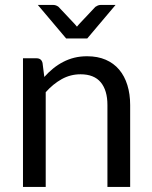

<svg xmlns="http://www.w3.org/2000/svg" viewBox="-20 -736 598 756"><path d="M154.5 -433Q171 -451.5 189.5 -466.5Q208 -481.5 228.8 -492.2Q249.5 -503 272.8 -508.8Q296 -514.5 323 -514.5Q364.5 -514.5 396.2 -500.8Q428 -487 449.2 -461.8Q470.5 -436.5 481.5 -401Q492.5 -365.5 492.5 -322.5V0H403V-322.5Q403 -380 376.8 -411.8Q350.5 -443.5 297 -443.5Q257.5 -443.5 223.2 -424.5Q189 -405.5 160 -373V0H70.5V-506.5H124Q143 -506.5 147.5 -488ZM435 -716.5 323.5 -584.5H240.5L129 -716.5H190.5Q196.5 -716.5 202 -714Q207.5 -711.5 210.5 -709L274.5 -641Q277 -638.5 278.8 -636Q280.5 -633.5 283 -631Q285.5 -633.5 287.2 -636Q289 -638.5 291.5 -641L355.5 -709Q359 -711.5 364.5 -714Q370 -716.5 375.5 -716.5Z"/></svg>

Font: Lato-Regular
Style: Regular
Weight: 400
Designer: Lukasz Dziedzic with Adam Twardoch and Botio Nikoltchev
Foundry: tyPoland Lukasz Dziedzic
Version: Version 2.015; 2015-08-06; http://www.latofonts.com/